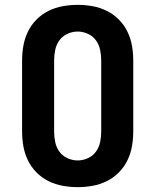

<svg xmlns="http://www.w3.org/2000/svg" viewBox="-20 -763 640 791"><path d="M300 8Q269 8 238.5 2.5Q208 -3 180.5 -16.5Q153 -30 131 -52Q109 -74 95.5 -101.5Q82 -129 76.5 -159.5Q71 -190 71 -221V-514Q71 -545 76.5 -575.5Q82 -606 95.5 -633.5Q109 -661 131 -683Q153 -705 180.5 -718.5Q208 -732 238.5 -737.5Q269 -743 300 -743Q331 -743 361.5 -737.5Q392 -732 419.5 -718.5Q447 -705 469 -683Q491 -661 504.5 -633.5Q518 -606 523.5 -575.5Q529 -545 529 -514V-221Q529 -190 523.5 -159.5Q518 -129 504.5 -101.5Q491 -74 469 -52Q447 -30 419.5 -16.5Q392 -3 361.5 2.5Q331 8 300 8ZM300 -102Q322 -102 342.5 -111.5Q363 -121 375.5 -138.5Q388 -156 392.5 -177.5Q397 -199 397 -221V-514Q397 -536 392.5 -557.5Q388 -579 375.5 -596.5Q363 -614 342.5 -623.5Q322 -633 300 -633Q278 -633 257.5 -623.5Q237 -614 224.5 -596.5Q212 -579 207.5 -557.5Q203 -536 203 -514V-221Q203 -199 207.5 -177.5Q212 -156 224.5 -138.5Q237 -121 257.5 -111.5Q278 -102 300 -102Z"/></svg>

Font: Iosevka Extrabold Extended
Style: Regular
Weight: 800
Width: 7
Monospace: yes
Designer: Belleve Invis
Foundry: Belleve Invis
Version: Version 32.5.0; ttfautohint (v1.8.4)